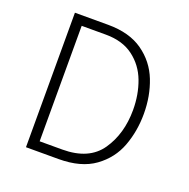

<svg xmlns="http://www.w3.org/2000/svg" viewBox="-125 -819 922 939"><g transform="rotate(20 336.0 -350.0)"><path d="M281 -700Q392 -700 462 -650.5Q532 -601 563 -522Q594 -443 594 -350Q594 -260 564.5 -181Q535 -102 464.5 -51Q394 0 277 0H108V-700ZM538 -350Q538 -430 512.5 -498Q487 -566 430.5 -608.5Q374 -651 287 -651H161V-50H279Q417 -50 477.5 -138Q538 -226 538 -350Z"/></g></svg>

Font: Overpass ExtraLight
Style: Regular
Weight: 200
Designer: Delve Withrington, Thomas Jockin
Foundry: Delve Fonts
Version: Version 3.000;DELV;Overpass